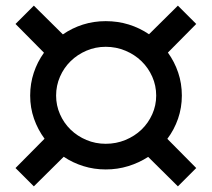

<svg xmlns="http://www.w3.org/2000/svg" viewBox="-20 -658 751 681"><path d="M100 -638 203 -536Q235.5 -558.5 274 -570.8Q312.5 -583 355 -583Q398 -583 436.8 -571Q475.5 -559 508.5 -536.5L611 -638L676 -573L575.5 -471.5Q599 -439 612 -400.5Q625 -362 625 -319Q625 -276 611.5 -237Q598 -198 573.5 -165.5L676 -62L611 3L505.5 -101.5Q473 -80.5 435 -68.8Q397 -57 355 -57Q313.5 -57 275.8 -68.8Q238 -80.5 206 -102L100 3L35 -62L138 -166Q114 -198.5 100.5 -237.2Q87 -276 87 -319Q87 -361.5 99.8 -400Q112.5 -438.5 136 -471L35 -573ZM355 -492Q318.5 -492 286.5 -478.2Q254.5 -464.5 230.5 -441Q206.5 -417.5 192.8 -386Q179 -354.5 179 -319Q179 -284 192.8 -252.8Q206.5 -221.5 230.5 -198.2Q254.5 -175 286.5 -161.5Q318.5 -148 355 -148Q392 -148 424.8 -161.5Q457.5 -175 481.8 -198.2Q506 -221.5 520 -252.8Q534 -284 534 -319Q534 -354.5 520 -386Q506 -417.5 481.8 -441Q457.5 -464.5 424.8 -478.2Q392 -492 355 -492Z"/></svg>

Font: Argentum Sans
Style: Regular
Weight: 400
Designer: Julieta Ulanovsky, Owen Earl, Chris M. Simpson, Rasmus Andersson, Cristiano Sobral
Foundry: The Argentum Sans Project Authors
Version: Version 3.135; ttfautohint (v1.8.4.7-5d5b-dirty)